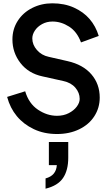

<svg xmlns="http://www.w3.org/2000/svg" viewBox="-20 -787 657 1159"><path d="M23 -202 132 -236Q154 -162 209 -125Q264 -88 324 -88Q364 -88 395 -104Q426 -120 443.5 -143.5Q461 -167 461 -190Q461 -227 435 -257.5Q409 -288 362 -298L236 -326Q152 -344 103.5 -406.5Q55 -469 55 -549Q55 -611 87 -661Q119 -711 174.5 -739Q230 -767 296 -767Q369 -767 426.5 -741Q484 -715 521 -672Q558 -629 576 -570L469 -531Q445 -596 397 -626.5Q349 -657 297 -657Q262 -657 234 -641.5Q206 -626 190.5 -602.5Q175 -579 175 -555Q175 -517 203 -485Q231 -453 274 -444L388 -418Q481 -397 531.5 -338.5Q582 -280 582 -198Q582 -136 549.5 -85.5Q517 -35 458 -6.5Q399 22 324 22Q246 22 184 -7.5Q122 -37 81.5 -86Q41 -135 23 -202ZM323 210H275V70H392V165Q392 241 360.5 287.5Q329 334 255 352V290Q319 273 323 210Z"/></svg>

Font: BLUETTI 2.0 Medium
Style: Italic
Weight: 500
Designer: Stijn de Vries
Foundry: tokotype
Version: Version 2.005;October 31, 2023;FontCreator 14.0.0.2814 64-bi